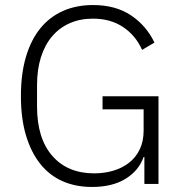

<svg xmlns="http://www.w3.org/2000/svg" viewBox="-20 -730 724 762"><path d="M553 -107H550Q531 -53 478.5 -20.5Q426 12 345 12Q280 12 228 -11Q176 -34 139.5 -80Q103 -126 83 -193Q63 -260 63 -349Q63 -437 83 -504.5Q103 -572 140 -617.5Q177 -663 230 -686.5Q283 -710 349 -710Q439 -710 500 -669Q561 -628 593 -561L544 -532Q518 -590 468 -623Q418 -656 349 -656Q298 -656 257 -638Q216 -620 187 -586Q158 -552 142.5 -503Q127 -454 127 -392V-307Q127 -181 187.5 -111.5Q248 -42 354 -42Q394 -42 429.5 -52.5Q465 -63 492 -84Q519 -105 534.5 -137Q550 -169 550 -212V-296H387V-348H609V0H553Z"/></svg>

Font: IBM Plex Sans Devanagari Light
Style: Regular
Weight: 300
Designer: Mike Abbink, Paul van der Laan, Pieter van Rosmalen, Erin McLaughlin
Foundry: Bold Monday
Version: Version 1.1